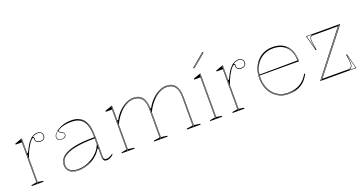

<svg xmlns="http://www.w3.org/2000/svg" viewBox="-37 -1377 3886 2047"><g transform="rotate(-20 1906.5 -353.0)"><path d="M70 0V-10L130 -20V-474H60V-485L144 -515V-352L152 -344Q169 -380 184.5 -407.5Q200 -435 215 -454Q241 -487 266.5 -501Q292 -515 320 -515Q338 -515 350.5 -508.5Q363 -502 370 -490Q377 -478 377 -461Q377 -449 371 -438Q365 -427 353 -420Q341 -413 322 -413Q306 -413 293 -418Q280 -423 272.5 -432.5Q265 -442 265 -453Q265 -457 265.5 -459.5Q266 -462 266 -465Q266 -468 266 -470Q266 -477 260 -477Q247 -477 230.5 -457.5Q214 -438 197 -408Q182 -383 168 -351.5Q154 -320 144 -287V-20L204 -10V0ZM139 -508 135 -506V-5H139ZM320 -508Q304 -508 289.5 -503.5Q275 -499 261 -490Q267 -486 270 -481Q273 -476 273 -470Q273 -468 273 -465Q273 -462 272.5 -459Q272 -456 272 -453Q272 -439 285.5 -429.5Q299 -420 322 -420Q348 -420 359 -432.5Q370 -445 370 -461Q370 -484 357 -496Q344 -508 320 -508Z M699 -515Q750 -515 785.5 -500Q821 -485 844 -454Q867 -423 877.5 -375Q888 -327 888 -262V-37Q888 -17 897.5 -8.5Q907 0 920 0Q937 0 956.5 -9Q976 -18 993 -31V-20Q982 -9 969 -1Q956 7 942.5 11Q929 15 916 15Q894 15 884 0.5Q874 -14 874 -43Q874 -76 874 -91.5Q874 -107 874 -114.5Q874 -122 874 -130L864 -136Q845 -100 815 -72Q785 -44 748.5 -24.5Q712 -5 673.5 5Q635 15 600 15Q564 15 534 4.5Q504 -6 485.5 -29.5Q467 -53 467 -91Q467 -176 568 -219Q669 -262 874 -262Q874 -344 856.5 -396.5Q839 -449 800.5 -474.5Q762 -500 699 -500Q653 -500 617 -491.5Q581 -483 561 -472Q541 -461 541 -451Q541 -447 547 -442.5Q553 -438 569 -430Q594 -417 594 -395Q594 -376 578 -366.5Q562 -357 542 -357Q523 -357 506.5 -367Q490 -377 490 -398Q490 -419 507.5 -439.5Q525 -460 554.5 -477.5Q584 -495 621.5 -505Q659 -515 699 -515ZM874 -248Q743 -248 655.5 -230.5Q568 -213 524.5 -178.5Q481 -144 481 -91Q481 -58 497 -38Q513 -18 540 -9Q567 0 600 0Q637 0 678 -11.5Q719 -23 757.5 -46.5Q796 -70 827 -104Q858 -138 874 -183ZM600 11Q641 11 681 -1.5Q721 -14 755 -36Q717 -15 676.5 -4Q636 7 600 7Q561 7 533 -4.5Q505 -16 490.5 -38Q476 -60 476 -91Q476 -157 543 -198Q610 -239 734 -249Q607 -239 539.5 -198Q472 -157 472 -91Q472 -58 487 -35.5Q502 -13 531 -1Q560 11 600 11ZM746 -504Q772 -499 793 -488.5Q814 -478 830 -459Q855 -430 867 -380.5Q879 -331 879 -262V-37Q879 -28 881 -20.5Q883 -13 887 -7.5Q891 -2 897 2Q899 4 902 5.5Q905 7 909 8Q894 1 888.5 -9Q883 -19 883 -37V-262Q883 -332 870.5 -381Q858 -430 832 -460Q821 -472 808 -481Q795 -490 779.5 -495.5Q764 -501 746 -504ZM542 -362Q562 -362 575.5 -372Q589 -382 589 -395Q589 -409 579 -416.5Q569 -424 557 -430Q550 -433 542.5 -438Q535 -443 535 -451Q535 -457 540 -462Q526 -453 516 -442Q506 -431 500.5 -420Q495 -409 495 -398Q495 -383 508.5 -372.5Q522 -362 542 -362Z M1093 0V-10L1153 -20V-474H1083V-485L1167 -515V-350L1175 -344Q1202 -394 1240 -432.5Q1278 -471 1321.5 -493Q1365 -515 1406 -515Q1440 -515 1465.5 -504Q1491 -493 1508 -471Q1525 -449 1533.5 -416Q1542 -383 1542 -338V-20L1612 -10V0H1458V-10L1528 -20V-338Q1528 -420 1498 -460Q1468 -500 1406 -500Q1373 -500 1340 -486Q1307 -472 1275.5 -446Q1244 -420 1216.5 -383Q1189 -346 1167 -300V-20L1237 -10V0ZM1832 0V-10L1902 -20V-338Q1902 -420 1872 -460Q1842 -500 1780 -500Q1747 -500 1714 -486Q1681 -472 1649.5 -446Q1618 -420 1590.5 -383Q1563 -346 1541 -300V-350L1549 -344Q1576 -394 1614 -432.5Q1652 -471 1695.5 -493Q1739 -515 1780 -515Q1814 -515 1839.5 -504Q1865 -493 1882 -471Q1899 -449 1907.5 -416Q1916 -383 1916 -338V-20L1986 -10V0ZM1158 -5H1162V-507L1158 -505ZM1533 -5H1537V-338Q1537 -397 1522.5 -435Q1508 -473 1479 -491.5Q1450 -510 1406 -510Q1363 -510 1321 -487Q1279 -464 1232 -413Q1279 -461 1321 -483.5Q1363 -506 1406 -506Q1471 -506 1502 -464Q1533 -422 1533 -338ZM1907 -5H1911V-338Q1911 -397 1896.5 -435Q1882 -473 1853 -491.5Q1824 -510 1780 -510Q1737 -510 1695 -487Q1653 -464 1606 -413Q1653 -461 1695 -483.5Q1737 -506 1780 -506Q1845 -506 1876 -464Q1907 -422 1907 -338Z M2096 0V-10L2156 -20V-474H2086V-485L2170 -515V-20L2230 -10V0ZM2161 -5H2165V-507L2161 -505ZM2128 -586 2118 -596 2268 -721 2278 -710ZM2126 -596 2129 -593 2270 -710 2267 -713Z M2350 0V-10L2410 -20V-474H2340V-485L2424 -515V-352L2432 -344Q2449 -380 2464.5 -407.5Q2480 -435 2495 -454Q2521 -487 2546.5 -501Q2572 -515 2600 -515Q2618 -515 2630.5 -508.5Q2643 -502 2650 -490Q2657 -478 2657 -461Q2657 -449 2651 -438Q2645 -427 2633 -420Q2621 -413 2602 -413Q2586 -413 2573 -418Q2560 -423 2552.5 -432.5Q2545 -442 2545 -453Q2545 -457 2545.5 -459.5Q2546 -462 2546 -465Q2546 -468 2546 -470Q2546 -477 2540 -477Q2527 -477 2510.5 -457.5Q2494 -438 2477 -408Q2462 -383 2448 -351.5Q2434 -320 2424 -287V-20L2484 -10V0ZM2419 -508 2415 -506V-5H2419ZM2600 -508Q2584 -508 2569.5 -503.5Q2555 -499 2541 -490Q2547 -486 2550 -481Q2553 -476 2553 -470Q2553 -468 2553 -465Q2553 -462 2552.5 -459Q2552 -456 2552 -453Q2552 -439 2565.5 -429.5Q2579 -420 2602 -420Q2628 -420 2639 -432.5Q2650 -445 2650 -461Q2650 -484 2637 -496Q2624 -508 2600 -508Z M2987 -515Q3056 -515 3104.5 -486.5Q3153 -458 3178.5 -404.5Q3204 -351 3204 -276H2756V-286L3190 -290Q3190 -355 3165.5 -402Q3141 -449 3096 -474.5Q3051 -500 2987 -500Q2920 -500 2867.5 -468Q2815 -436 2785.5 -379Q2756 -322 2756 -248Q2756 -193 2772.5 -147.5Q2789 -102 2818.5 -69Q2848 -36 2889 -18Q2930 0 2979 0Q3019 0 3053.5 -8.5Q3088 -17 3116.5 -33.5Q3145 -50 3168.5 -75.5Q3192 -101 3210 -135L3217 -125Q3199 -90 3175.5 -63.5Q3152 -37 3122.5 -19.5Q3093 -2 3057 6.5Q3021 15 2979 15Q2927 15 2883.5 -4.5Q2840 -24 2808.5 -59Q2777 -94 2759.5 -142Q2742 -190 2742 -248Q2742 -307 2760 -355.5Q2778 -404 2810.5 -440Q2843 -476 2888 -495.5Q2933 -515 2987 -515ZM2747 -248Q2747 -173 2776.5 -114.5Q2806 -56 2858 -23Q2910 10 2979 10Q3012 10 3041 4Q3070 -2 3090 -12Q3071 -3 3042.5 1.5Q3014 6 2979 6Q2929 6 2887 -12.5Q2845 -31 2814.5 -65Q2784 -99 2767.5 -145.5Q2751 -192 2751 -248Q2751 -325 2782 -385Q2813 -445 2867 -476Q2830 -455 2803 -421Q2776 -387 2761.5 -343.5Q2747 -300 2747 -248ZM3196 -281H3200Q3200 -331 3188 -368.5Q3176 -406 3155.5 -432.5Q3135 -459 3107 -476Q3146 -448 3171 -401Q3196 -354 3196 -281Z M3342 0 3720 -485H3435Q3419 -485 3409.5 -470Q3400 -455 3408 -405L3421 -326H3411L3364 -500H3752L3373 -15H3671Q3691 -15 3703 -33.5Q3715 -52 3707 -108L3698 -170H3708L3753 0ZM3415 -331 3403 -404Q3397 -439 3400.5 -458Q3404 -477 3413.5 -485Q3423 -493 3435 -495H3371ZM3353 -5H3359L3741 -495H3735ZM3671 -5H3747L3704 -165L3712 -109Q3720 -50 3707 -29.5Q3694 -9 3671 -5Z"/></g></svg>

Font: Kalnia Glaze Thin Thin
Style: Regular
Weight: 250
Version: Version 1.110